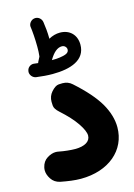

<svg xmlns="http://www.w3.org/2000/svg" viewBox="-136 -916 738 1060"><g transform="rotate(-15 233.0 -386.0)"><path d="M10.7 -37.6C9.3 -31.7 8.8 -25.9 8.8 -20.5C8.8 -4.9 14.2 11.7 25.4 28.8C36.6 45.9 52.7 57.1 74.7 62C117.2 70.3 155.3 75.7 190.4 75.7C350.1 75.7 458 -16.6 458 -147.9C458 -192.4 444.3 -238.3 417.5 -285.2C390.1 -332 345.2 -383.3 282.2 -439.5C267.1 -453.6 248.5 -460.4 227.5 -460.4C225.6 -460.4 218.3 -460 205.6 -459.5C192.9 -458.5 178.7 -449.2 163.6 -432.1C149.9 -416.5 143.1 -397.9 143.1 -377C143.1 -375.5 143.6 -368.2 144 -355.5C144.5 -342.8 153.3 -328.6 170.4 -313.5C209 -278.8 238.8 -246.6 259.3 -216.3C279.8 -186 290 -162.1 290 -145C290 -111.3 256.8 -91.3 202.1 -91.3C178.2 -91.3 139.6 -95.2 110.8 -101.1C104.5 -102.5 98.6 -103 92.8 -103C77.6 -103 61 -97.7 43.9 -86.9C26.9 -76.2 15.6 -59.6 10.7 -37.6ZM63.5 -572.8C63 -571.3 63 -569.3 63 -567.9C63 -551.8 75.7 -533.7 95.7 -530.3C129.4 -525.9 160.2 -523.4 189 -523.4C293 -523.4 378.9 -552.7 378.9 -640.6C378.9 -697.8 340.8 -733.9 286.1 -733.9C264.2 -733.9 242.7 -728 221.7 -716.3V-720.2C221.7 -750 217.8 -788.6 213.9 -812.5C211.4 -832.5 194.3 -846.7 176.8 -846.7C174.8 -846.7 172.9 -846.7 170.4 -846.2C152.3 -843.8 138.2 -826.2 138.2 -810.1C138.2 -808.6 138.2 -806.6 138.7 -805.2C142.1 -781.2 146 -734.4 146 -690.9C146 -670.9 145.5 -654.8 143.6 -639.6C143.1 -638.2 143.1 -636.7 143.1 -635.3C138.7 -627.4 134.3 -619.1 130.4 -610.8C128.9 -608.4 127.9 -605.5 127.4 -602.5C120.1 -603 112.8 -604 105.5 -605C103.5 -605.5 101.6 -605.5 99.6 -605.5C84 -605.5 65.9 -593.8 63.5 -572.8ZM276.9 -658.2C293.9 -658.2 303.7 -644.5 303.7 -633.3C303.7 -623 298.3 -615.7 288.1 -610.8C266.6 -601.1 233.4 -598.6 204.6 -598.6C227.5 -638.2 251.5 -658.2 276.9 -658.2Z"/></g></svg>

Font: Mikhak Black
Style: Regular
Weight: 900
Designer: Amin Abedi
Version: Version 3.2